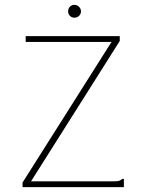

<svg xmlns="http://www.w3.org/2000/svg" viewBox="-20 -772 590 792"><path d="M73 -19 440 -599H86V-623H474V-603L108 -24H447Q464 -24 471 -26Q478 -28 484 -34H491V0H73ZM287 -699Q276 -699 268.5 -706.5Q261 -714 261 -725Q261 -737 268.5 -744.5Q276 -752 287 -752Q298 -752 306 -744Q314 -736 314 -725Q314 -714 306 -706.5Q298 -699 287 -699Z"/></svg>

Font: Inconsolata SemiExpanded ExtraLight
Style: Regular
Weight: 200
Width: 6
Monospace: yes
Designer: Raph Levien, Cyreal, Brenton Simpson
Foundry: Raph Levien, Cyreal, Google
Version: Version 3.001; ttfautohint (v1.8.2.53-6de2)